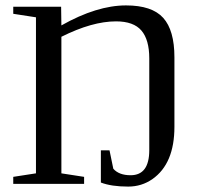

<svg xmlns="http://www.w3.org/2000/svg" viewBox="-20 -680 741 710"><path d="M446 -660Q542 -660 583.5 -614Q625 -568 625 -468V-211Q625 -75 544 -18Q504 10 454 10Q392 10 353 -5V-124H385L399 -56Q420 -32 463 -32Q532 -32 532 -125V-464Q532 -533 503 -567Q474 -601 409 -601Q321 -601 207 -544V-39L291 -26V0H29V-26L113 -39V-616L29 -629V-655H206L207 -586Q338 -660 446 -660Z"/></svg>

Font: Libra Serif Modern
Style: Regular
Weight: 400
Designer: Stefan Peev, Context Ltd
Foundry: Stefan Peev, Context Ltd
Version: Version 1.000